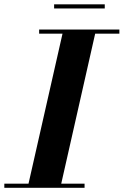

<svg xmlns="http://www.w3.org/2000/svg" viewBox="-63 -890 585 910"><path d="M67.7 0 237.7 -750H392.5L222.8 0ZM-42.5 0V-19.5H337.8V0ZM122.5 -730.5V-750H502.8V-730.5ZM193.5 -850V-869.5H433.5V-850Z"/></svg>

Font: Bodoni Moda
Style: Italic
Weight: 400
Italic angle: -13°
Designer: Owen Earl
Foundry: indestructible type
Version: Version 2.005